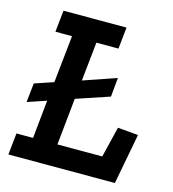

<svg xmlns="http://www.w3.org/2000/svg" viewBox="-100 -733 733 815"><g transform="rotate(15 267.0 -325.0)"><path d="M11 0 21 -95H94L111 -263L28 -235L37 -319L120 -347L142 -555H69L79 -650H356L346 -555H249L231 -384L376 -434L368 -350L222 -301L201 -95H398L431 -230L521 -222L479 0Z"/></g></svg>

Font: Zilla Slab SemiBold
Style: Regular
Weight: 600
Designer: Typotheque.com
Foundry: Typotheque type foundry
Version: Version 1.0; 2017